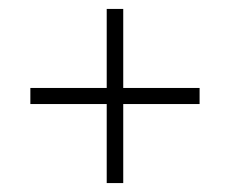

<svg xmlns="http://www.w3.org/2000/svg" viewBox="-20 -556 515 430"><path d="M219 -536H256V-146H219ZM427 -359V-323H48V-359Z"/></svg>

Font: Roboto Serif 120pt ExtraCondensed
Style: Regular
Weight: 400
Width: 2
Designer: Greg Gazdowicz
Foundry: Commercial Type
Version: Version 1.008